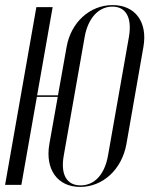

<svg xmlns="http://www.w3.org/2000/svg" viewBox="-27 -727 591 755"><path d="M116 -699 -7 0H57L118 -346H200L167 -160C150 -61 199 8 288 8C378 8 452 -61 470 -160L537 -543C554 -640 505 -707 416 -707C326 -707 252 -639 235 -543L201 -352H119L180 -699ZM306 -582C319 -656 361 -701 415 -701C468 -701 493 -658 480 -582L398 -117C385 -41 345 2 290 2C235 2 210 -41 224 -117Z"/></svg>

Font: Moniqa Ita Display
Style: Italic
Weight: 400
Italic angle: -10°
Designer: Rajesh Rajput
Foundry: Rajesh Rajput
Version: Version 1.000